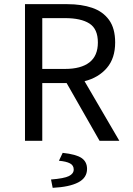

<svg xmlns="http://www.w3.org/2000/svg" viewBox="-20 -676 640 922"><path d="M100 0V-656H304Q371 -656 422.5 -638.5Q474 -621 503.5 -580.5Q533 -540 533 -472Q533 -396 493 -349.5Q453 -303 386 -286L553 0H458L300 -277H183V0ZM183 -345H292Q369 -345 409.5 -376.5Q450 -408 450 -472Q450 -537 409.5 -563Q369 -589 292 -589H183ZM233 226 225 186Q288 181 311 169.5Q334 158 334 138Q334 118 316 108.5Q298 99 263 96L281 58Q346 65 372 83Q398 101 398 135Q398 178 355.5 200Q313 222 233 226Z"/></svg>

Font: SauceCodePro NFM
Style: Regular
Weight: 400
Monospace: yes
Designer: Paul D. Hunt, Teo Tuominen
Foundry: Adobe
Version: Version 2.042;hotconv 1.1.0;makeotfexe 2.6.0;Nerd Fonts 3.3.